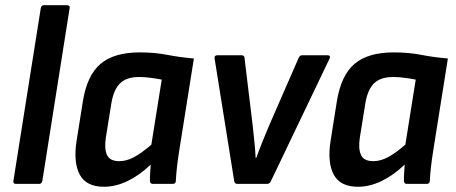

<svg xmlns="http://www.w3.org/2000/svg" viewBox="-20 -703 1745 734"><path d="M40.4 0Q29.3 0 31.3 -11.8L135.9 -671.9Q137.9 -683 147.7 -683H236Q248.2 -683 246.2 -671.9L141.9 -11.8Q139.5 0 130.1 0Z M377.9 11Q309 11 284.4 -36.2Q259.9 -83.3 272.9 -165.3L297 -317Q313.3 -416.1 364.9 -459.4Q416.6 -502.7 514.6 -502.7Q571.8 -502.7 619.5 -493.3Q667.1 -484 721.2 -479.4L664.8 -124.6Q659.8 -92.9 656.6 -65Q653.5 -37.1 652.1 -11.1Q651.7 0 640 0H564.3Q553.9 0 553.2 -11.1Q552.8 -25.4 554 -41.6Q555.1 -57.9 556.1 -73.8Q512.9 -32.6 467.4 -10.8Q421.9 11 377.9 11ZM436 -86.9Q464 -86.9 492.5 -102.3Q521.1 -117.7 558.6 -149.9L598.3 -398.7Q578.3 -402.7 555.5 -405.6Q532.7 -408.6 512.1 -408.6Q463.9 -408.6 439.4 -384.9Q414.8 -361.2 405.9 -309.2L384.7 -177.5Q378.1 -134.5 389 -110.7Q399.9 -86.9 436 -86.9Z M886.8 0Q877.4 0 875.4 -10.5L800.3 -479.9Q798.6 -491.7 811.1 -491.7H903.6Q914.4 -491.7 914.8 -481.1L946.3 -220.7Q949.5 -190.7 952.6 -160.6Q955.7 -130.6 957.2 -99.5H959.6Q970.9 -130.6 983 -160.3Q995.1 -190 1008.1 -221.4L1121.5 -481.1Q1123.5 -485.9 1126.8 -488.8Q1130.2 -491.7 1134.6 -491.7H1232.8Q1238.5 -491.7 1240.6 -488.4Q1242.6 -485.2 1240.3 -479.9L1015.6 -10.5Q1010.5 0 1001.4 0Z M1348.9 11Q1280 11 1255.4 -36.2Q1230.9 -83.3 1243.9 -165.3L1268 -317Q1284.3 -416.1 1335.9 -459.4Q1387.6 -502.7 1485.6 -502.7Q1542.8 -502.7 1590.5 -493.3Q1638.1 -484 1692.2 -479.4L1635.8 -124.6Q1630.8 -92.9 1627.6 -65Q1624.5 -37.1 1623.1 -11.1Q1622.7 0 1611 0H1535.3Q1524.9 0 1524.2 -11.1Q1523.8 -25.4 1525 -41.6Q1526.1 -57.9 1527.1 -73.8Q1483.9 -32.6 1438.4 -10.8Q1392.9 11 1348.9 11ZM1407 -86.9Q1435 -86.9 1463.5 -102.3Q1492.1 -117.7 1529.6 -149.9L1569.3 -398.7Q1549.3 -402.7 1526.5 -405.6Q1503.7 -408.6 1483.1 -408.6Q1434.9 -408.6 1410.4 -384.9Q1385.8 -361.2 1376.9 -309.2L1355.7 -177.5Q1349.1 -134.5 1360 -110.7Q1370.9 -86.9 1407 -86.9Z"/></svg>

Font: Sofia Sans Semi Condensed
Style: Italic
Weight: 400
Italic angle: -9°
Designer: Botio Nikoltchev, Ani Petrova
Foundry: lettersoup
Version: Version 4.101